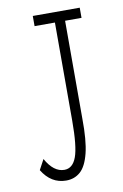

<svg xmlns="http://www.w3.org/2000/svg" viewBox="-76 -669 465 725"><g transform="rotate(-10 156.5 -306.0)"><path d="M119 11Q61 11 27 -45L48 -84Q78 -30 119 -30Q151 -30 165.5 -69.5Q180 -109 180 -208V-584H102V-623H282V-584H219V-209Q220 -125 208 -77Q196 -29 173.5 -9Q151 11 119 11Z"/></g></svg>

Font: Inconsolata ExtraCondensed Light
Style: Regular
Weight: 300
Width: 2
Monospace: yes
Designer: Raph Levien, Cyreal, Brenton Simpson
Foundry: Raph Levien, Cyreal, Google
Version: Version 3.100; ttfautohint (v1.8.4.7-5d5b)